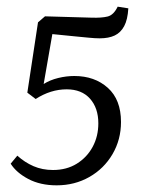

<svg xmlns="http://www.w3.org/2000/svg" viewBox="-20 -545 436 576"><path d="M150 11Q101 11 65 -8Q29 -27 12 -54L32 -78Q54 -58 80.5 -46.5Q107 -35 139 -35Q180 -35 210.5 -54Q241 -73 258 -104.5Q275 -136 275 -175Q275 -221 250 -249Q225 -277 180 -277Q132 -277 87 -248L62 -267L94 -478L139 -454L111 -293Q130 -305 154.5 -311Q179 -317 203 -317Q264 -317 303.5 -281.5Q343 -246 343 -179Q343 -126 317.5 -82.5Q292 -39 248 -14Q204 11 150 11ZM279 -430Q265 -430 245.5 -432Q226 -434 204 -436L104 -446L94 -478L115 -496L255 -492Q285 -491 303 -495.5Q321 -500 333 -525L365 -520Q363 -486 352.5 -466.5Q342 -447 324 -438.5Q306 -430 279 -430Z"/></svg>

Font: Rasa Light
Style: Italic
Weight: 300
Italic angle: -7.10001°
Designer: Anna Giedrys (Yrsa+Rasa design), David Brezina (Yrsa art-direction, Rasa art-direction, design)
Foundry: Rosetta Type Foundry
Version: Version 2.004